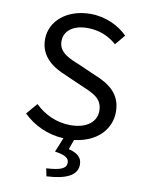

<svg xmlns="http://www.w3.org/2000/svg" viewBox="-109 -856 917 1197"><g transform="rotate(10 350.0 -257.5)"><path d="M627 -205C627 -318 553 -371 458 -409L351 -456C286 -482 216 -509 216 -581C216 -648 274 -690 361 -690C440 -690 498 -663 548 -620L601 -684C545 -740 460 -780 366 -780C218 -780 113 -692 113 -575C113 -462 201 -408 278 -377L387 -329C465 -296 524 -273 524 -193C524 -124 464 -75 361 -75C274 -75 195 -112 137 -169L77 -99C143 -34 232 8 333 13L296 104C362 113 386 130 386 159C386 193 356 211 260 216L270 265C393 259 463 226 463 157C463 110 431 87 378 74L400 12C542 -4 627 -94 627 -205Z"/></g></svg>

Font: Kawkab Mono Light
Style: Bold
Weight: 400
Monospace: yes
Designer: Abdullah Arif
Foundry: Abdullah Arif
Version: Version 1.000;PS 000.500;hotconv 1.0.88;makeotf.lib2.5.64775